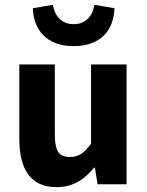

<svg xmlns="http://www.w3.org/2000/svg" viewBox="-20 -763 608 795"><path d="M116 -729C119 -641 171 -572 285 -572C400 -572 451 -641 454 -729L371 -743C364 -700 338 -663 285 -663C232 -663 206 -700 199 -743ZM60 -188C60 -64 106 12 214 12C282 12 328 -19 370 -69H373L384 0H504V-496H357V-168C328 -129 306 -113 269 -113C226 -113 207 -135 207 -207V-496H60Z"/></svg>

Font: Cambridge Sans Bold
Style: Regular
Weight: 700
Version: Version 2.020;PS 002.020;hotconv 1.0.88;makeotf.lib2.5.64775